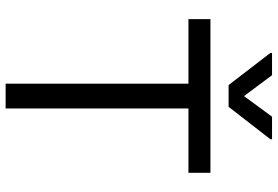

<svg xmlns="http://www.w3.org/2000/svg" viewBox="-172 -814 986 682"><g transform="rotate(90 321.0 -473.0)"><path d="M47.9 -649.4V-727.5H593.8V-649.4H365.2V0H277.3V-649.4ZM247.1 -946.3 321.3 -846.7 394.5 -946.3H474.6V-940.4L359.4 -792H282.2L168 -940.4V-946.3Z"/></g></svg>

Font: Inter V
Style: 
Weight: 400
Designer: Rasmus Andersson
Foundry: rsms
Version: Version 4.000;git-a3f224843